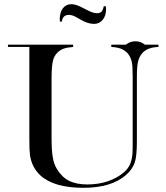

<svg xmlns="http://www.w3.org/2000/svg" viewBox="-20 -878 793 916"><path d="M329 -654Q302 -652 284 -646Q267 -640 253 -626Q237 -610 232 -585Q226 -559 226 -501V-224Q226 -157 232 -127Q236 -97 252 -71Q275 -33 310 -15Q346 2 397 2Q449 2 494 -13Q542 -30 571 -56Q581 -64 588 -73.5Q595 -83 600 -93Q609 -114 612 -144Q613 -154 613 -177.5Q613 -201 613 -239V-512Q613 -537 612 -555.5Q611 -574 608 -586Q602 -609 587 -626Q572 -640 556 -646Q536 -653 511 -654V-665H581Q600 -681 626 -681Q652 -681 671 -665H736V-654Q709 -653 691 -646Q674 -640 660 -626Q645 -609 639 -586Q633 -562 633 -512V-204Q633 -133 623 -103Q612 -70 581 -43Q511 18 378 18Q239 18 174 -40Q132 -78 123 -138Q120 -159 120 -215V-654H18V-665H329ZM475 -848H485Q486 -837 486 -833Q486 -803 470 -783.5Q454 -764 429 -764Q400 -764 367 -783L342 -797Q324 -807 309 -807Q279 -807 275 -775H266Q265 -782 265 -785Q265 -819 280 -838.5Q295 -858 320 -858Q342 -858 372 -842L396 -830Q424 -815 442 -815Q457 -815 464 -822Q471 -829 475 -848Z"/></svg>

Font: Wachinanga
Style: Regular
Weight: 400
Designer: deFharo
Foundry: deFharo
Version: Wachinanga: Version 2.001 2013